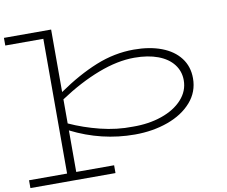

<svg xmlns="http://www.w3.org/2000/svg" viewBox="-121 -803 1345 1138"><g transform="rotate(-10 551.5 -234.0)"><path d="M1034 -256Q1034 -174 980.5 -113Q927 -52 836.5 -19.5Q746 13 638 13Q438 13 256 -79V171H484V218H-28V171H201V-640H-28V-686H256V-310Q376 -393 488.5 -438.5Q601 -484 717 -484Q812 -484 883.5 -457Q955 -430 994.5 -378.5Q1034 -327 1034 -256ZM978 -254Q978 -308 946 -349.5Q914 -391 854 -413.5Q794 -436 712 -436Q611 -436 494.5 -391.5Q378 -347 256 -266V-121Q341 -82 439 -57.5Q537 -33 634 -35Q729 -34 807.5 -61Q886 -88 932 -138.5Q978 -189 978 -254Z"/></g></svg>

Font: BioRhyme Expanded Light
Style: Regular
Weight: 300
Width: 7
Designer: Aoife Mooney
Foundry: Aoife Mooney Type
Version: Version 1.000